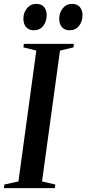

<svg xmlns="http://www.w3.org/2000/svg" viewBox="-37 -969 445 989"><path d="M-17 0 -14.5 -18.5 58 -34.5 150 -708.5 83.5 -725 86 -743H343.5L341.5 -725L272 -708.5L179.5 -34.5L248 -18.5L245.5 0ZM136.5 -813Q112 -813 97.8 -829Q83.5 -845 83.5 -873Q83.5 -903 101.8 -926Q120 -949 149.5 -949Q177.5 -949 190.5 -932.2Q203.5 -915.5 203.5 -892.5Q203.5 -858.5 185.8 -835.8Q168 -813 136.5 -813ZM321 -813Q296.5 -813 282.2 -829Q268 -845 268 -873Q268 -903 286.2 -926Q304.5 -949 334 -949Q361.5 -949 374.8 -932.2Q388 -915.5 388 -892.5Q388 -858.5 370.2 -835.8Q352.5 -813 321 -813Z"/></svg>

Font: Merriweather 144pt Medium
Style: Italic
Weight: 500
Italic angle: -7.8°
Version: Version 2.101